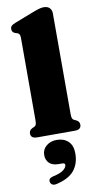

<svg xmlns="http://www.w3.org/2000/svg" viewBox="-112 -801 575 1141"><g transform="rotate(-10 176.0 -230.5)"><path d="M287 -710V-105Q287 -85 290 -76.8Q293 -68.5 300.5 -65L311.5 -60Q333 -50.5 333 -30Q333 0 295 0H67Q29 0 29 -30Q29 -50.5 50.5 -60L61.5 -65Q69 -68.5 72 -76.8Q75 -85 75 -105V-598Q75 -614 70.8 -620.8Q66.5 -627.5 58 -630L47 -633.5Q27 -640 27 -660Q27 -672 33.5 -679Q40 -686 58 -693L169 -736Q196 -746.5 211.5 -750.8Q227 -755 239 -755Q263 -755 275 -742.2Q287 -729.5 287 -710ZM166 178.5Q127.5 178.5 108.8 159.5Q90 140.5 90 111.5Q90 77.5 115.5 56.2Q141 35 178.5 35Q221.5 35 247.8 60Q274 85 274 132.5Q274 194.5 241.2 235Q208.5 275.5 133 293Q117 296.5 107.5 291.2Q98 286 95.5 275.5Q89.5 252.5 119 245Q166.5 235 185 219.5Q203.5 204 203.5 190Q203.5 178.5 187.5 178.5Z"/></g></svg>

Font: Fraunces 9pt S000 Black
Style: Regular
Weight: 900
Version: Version 1.000; ttfautohint (v1.8.3)